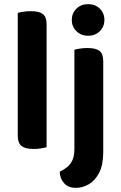

<svg xmlns="http://www.w3.org/2000/svg" viewBox="-20 -713 583 928"><path d="M65.8 -264 205.2 -259.9V-1.3Q196.3 1.3 179.3 4.1Q162.4 7 142.5 7Q103 7 84.4 -7.1Q65.8 -21.2 65.8 -58.1ZM205.2 -188.3 65.8 -192V-650.6Q74.8 -653.3 91.9 -656.1Q109 -659 128.6 -659Q169.1 -659 187.1 -645.2Q205.2 -631.4 205.2 -593.9ZM268.5 117Q292.5 105.3 308.2 91.3Q323.9 77.3 331.7 57.2Q339.6 37 339.6 5.6V-256.1H479V21.2Q479 83.9 459.3 122Q439.6 160.1 409.3 177.5Q379 195 346.8 195Q310 195 289.9 172.6Q269.8 150.2 268.5 117ZM326.9 -616.6Q326.9 -648.8 349.2 -670.9Q371.4 -693 406 -693Q440.8 -693 462.8 -670.9Q484.7 -648.8 484.7 -616.6Q484.7 -585 462.8 -562.6Q440.8 -540.2 406 -540.2Q371.4 -540.2 349.2 -562.6Q326.9 -585 326.9 -616.6ZM479 -188.3 339.6 -192V-472.5Q348.5 -475.2 365.6 -478Q382.7 -480.9 402.6 -480.9Q442.8 -480.9 460.9 -467.1Q479 -453.3 479 -415.5Z"/></svg>

Font: Baloo Tammudu 2
Style: Regular
Weight: 400
Designer: Maithili Shingre, Omkar Shende and Ek Type
Foundry: Ek Type
Version: Version 1.700